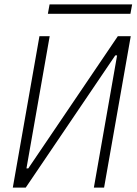

<svg xmlns="http://www.w3.org/2000/svg" viewBox="-20 -859 626 879"><path d="M38.6 0 160.6 -693.4H207.5L101.1 -87.9H109.4L519.5 -693.4H578.6L456.5 0H409.7L516.1 -605.5H507.8L97.7 0ZM199.2 -795.9 207 -838.9H585L577.1 -795.9Z"/></svg>

Font: CaskaydiaCove NFP ExtraLight
Style: Italic
Weight: 200
Italic angle: -10°
Designer: Aaron Bell
Foundry: Saja Typeworks
Version: Version 2111.001; VTT 6.35;Nerd Fonts 3.1.1